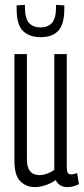

<svg xmlns="http://www.w3.org/2000/svg" viewBox="-20 -755 343 785"><path d="M122 10Q88 10 63.5 -13.5Q39 -37 39 -97V-534H90V-103Q90 -39 142 -39Q155 -39 172.5 -45Q190 -51 202 -61V-534H253V-67Q253 -42 270 -42Q283 -42 295 -48L303 -2Q279 10 255 10Q238 10 225.5 2Q213 -6 208 -19Q190 -6 167 2Q144 10 122 10ZM146 -603Q101 -603 74.5 -628Q48 -653 48 -719Q48 -722 48 -725.5Q48 -729 48 -733L82 -735V-724Q82 -681 98 -662Q114 -643 146 -643Q177 -643 193 -662Q209 -681 209 -724V-735L243 -733Q243 -729 243 -725.5Q243 -722 243 -719Q243 -656 218.5 -629.5Q194 -603 146 -603Z"/></svg>

Font: Georama Extra Condensed Light
Style: Regular
Weight: 300
Width: 2
Designer: Jean-Baptiste Levee
Foundry: Production Type
Version: Version 1.000